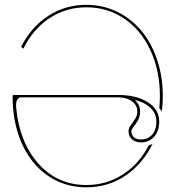

<svg xmlns="http://www.w3.org/2000/svg" viewBox="-20 -783 735 805"><path d="M543.9 -364.7Q567.4 -345.2 567.4 -315.4Q567.4 -294.4 558.1 -278.1Q548.8 -261.7 539.8 -251Q530.8 -240.2 530.8 -232.9Q530.8 -217.3 541.3 -207.8Q551.8 -198.2 570.8 -198.2Q600.1 -198.2 617.9 -218.3Q635.7 -238.3 635.7 -273.9Q635.7 -305.7 612.1 -329.6Q588.4 -353.5 543.9 -364.7ZM619.6 -180.2Q578.1 -95.2 505.6 -46.4Q433.1 2.4 342.3 2.4Q251 2.4 180.2 -46.6Q109.4 -95.7 71 -182.6Q32.7 -269.5 32.7 -379.9Q32.7 -384.8 37.6 -384.8H474.6Q552.7 -384.8 600.1 -354.2Q647.5 -323.7 647.5 -273.9Q647.5 -233.9 626.5 -210Q605.5 -186 570.8 -186Q547.9 -186 533.4 -199Q519 -211.9 519 -232.9Q519 -245.6 528.1 -257.8Q537.1 -270 546.4 -284.2Q555.7 -298.3 555.7 -315.4Q555.7 -342.3 533 -358.6Q510.3 -375 473.1 -375H70.3Q47.4 -375 47.4 -340.8Q47.4 -337.9 47.9 -332.3Q48.3 -326.7 48.3 -326.2Q63 -183.6 142.3 -95.5Q221.7 -7.3 342.3 -7.3Q426.3 -7.3 494.6 -51.3Q563 -95.2 603.5 -172.9ZM342.3 -762.7Q411.1 -762.7 470.5 -733.9Q529.8 -705.1 572 -654.8Q614.3 -604.5 638.4 -533.2Q662.6 -461.9 662.6 -379.9Q662.6 -348.6 658.7 -315.9L647.9 -330.1Q650.4 -356.9 650.4 -379.9Q650.4 -486.8 610.8 -572Q571.3 -657.2 501 -704.8Q430.7 -752.4 342.3 -752.4Q255.9 -752.4 187 -706.5Q118.2 -660.6 78.1 -579.1L68.4 -586.4Q109.9 -668.9 181.4 -715.8Q252.9 -762.7 342.3 -762.7Z"/></svg>

Font: ZnikomitNo24
Style: Thin
Weight: 300
Designer: gluk
Foundry: gluk
Version: Version 0.55